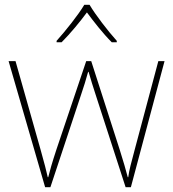

<svg xmlns="http://www.w3.org/2000/svg" viewBox="-20 -783 725 804"><path d="M355 -763H333C309 -722 254 -653 217 -612V-606H238C275 -643 316 -693 344 -731C372 -693 411 -643 448 -606H469V-612C432 -653 379 -722 355 -763ZM380 -388 506 1H528L669 -527H643L544 -156C529 -99 521 -72 517 -41H515C507 -72 497 -106 481 -157L362 -527H341L216 -156C196 -95 190 -72 182 -41H180C173 -72 167 -95 150 -156L45 -527H16L169 1H191L320 -388C331 -420 339 -446 349 -482H351C361 -446 369 -423 380 -388Z"/></svg>

Font: Noto Sans Arabic Thin
Style: Regular
Weight: 100
Designer: Monotype Design Team, Nadine Chahine, Nizar Qandah and Khaled Hosny
Foundry: Monotype Imaging Inc.
Version: Version 2.012